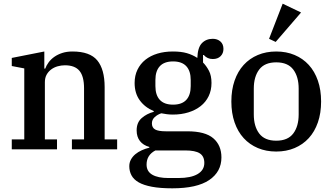

<svg xmlns="http://www.w3.org/2000/svg" viewBox="-20 -812 1808 1044"><path d="M44 -54H112V-440L44 -453V-497L221 -532V-439H226Q232 -456 244.5 -473Q257 -490 275.5 -503Q294 -516 318.5 -524Q343 -532 374 -532Q469 -532 509 -483.5Q549 -435 549 -338V-54H617V0H371V-54H437V-332Q437 -397 412 -427Q387 -457 333 -457Q313 -457 293.5 -451.5Q274 -446 258.5 -434.5Q243 -423 233.5 -406Q224 -389 224 -365V-54H290V0H44Z M917 212Q851 212 806 203.5Q761 195 734 179.5Q707 164 695 141.5Q683 119 683 92Q683 72 692 55.5Q701 39 716 26.5Q731 14 751 5Q771 -4 792 -9V-13Q759 -22 741 -45Q723 -68 723 -103Q723 -146 750.5 -170Q778 -194 816 -204V-208Q768 -228 740 -266.5Q712 -305 712 -361Q712 -401 727.5 -433Q743 -465 770.5 -487Q798 -509 836 -520.5Q874 -532 920 -532Q965 -532 996 -523Q1027 -514 1053 -497Q1055 -554 1078 -577.5Q1101 -601 1137 -601Q1162 -601 1178.5 -586.5Q1195 -572 1195 -546Q1195 -522 1179.5 -506.5Q1164 -491 1137 -491Q1107 -491 1088 -513H1084V-472Q1102 -454 1116 -427.5Q1130 -401 1130 -361Q1130 -321 1114.5 -289Q1099 -257 1071 -235Q1043 -213 1004.5 -201Q966 -189 920 -189Q903 -189 887.5 -191Q872 -193 857 -196Q836 -189 821 -175Q806 -161 806 -141Q806 -118 823.5 -108Q841 -98 882 -98H999Q1096 -98 1140 -60Q1184 -22 1184 44Q1184 122 1117.5 167Q1051 212 917 212ZM921 -243Q969 -243 993 -269Q1017 -295 1017 -344V-377Q1017 -426 993 -452Q969 -478 921 -478Q873 -478 849 -452Q825 -426 825 -377V-344Q825 -295 849 -269Q873 -243 921 -243ZM777 83Q777 120 808 138Q839 156 896 156H950Q1018 156 1054.5 134.5Q1091 113 1091 74Q1091 38 1066.5 22Q1042 6 987 6H825Q777 31 777 83Z M1482 -47Q1545 -47 1574.5 -86Q1604 -125 1604 -190V-330Q1604 -395 1574.5 -434Q1545 -473 1482 -473Q1419 -473 1389.5 -434Q1360 -395 1360 -330V-190Q1360 -125 1389.5 -86Q1419 -47 1482 -47ZM1482 12Q1427 12 1382 -7Q1337 -26 1305 -61Q1273 -96 1255.5 -146.5Q1238 -197 1238 -260Q1238 -323 1255.5 -373.5Q1273 -424 1305 -459Q1337 -494 1382 -513Q1427 -532 1482 -532Q1537 -532 1582 -513Q1627 -494 1659 -459Q1691 -424 1708.5 -373.5Q1726 -323 1726 -260Q1726 -197 1708.5 -146.5Q1691 -96 1659 -61Q1627 -26 1582 -7Q1537 12 1482 12ZM1443 -601 1517 -792 1617 -744 1479 -584Z"/></svg>

Font: IBM Plex Serif Medm
Style: Regular
Weight: 500
Designer: Mike Abbink, Paul van der Laan, Pieter van Rosmalen
Foundry: Bold Monday
Version: Version 3.001